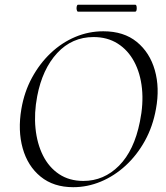

<svg xmlns="http://www.w3.org/2000/svg" viewBox="-20 -766 691 798"><path d="M284.2 12Q202.6 12 148.8 -31.9Q95 -75.8 74.3 -149.8Q53.6 -223.8 68.8 -313Q80.8 -383.8 112.8 -442.8Q144.8 -501.8 190.7 -545.3Q236.6 -588.8 292.6 -612.4Q348.6 -636 409.4 -636Q494.6 -636 548.6 -591.8Q602.6 -547.6 623.5 -474.2Q644.4 -400.8 628.2 -313Q615.2 -240.2 582.2 -180.6Q549.2 -121 502.2 -77.8Q455.2 -34.6 399.3 -11.3Q343.4 12 284.2 12ZM326.4 -14Q411.8 -14 474.7 -77.3Q537.6 -140.6 561.4 -260Q576.6 -333.8 570.1 -397.6Q563.6 -461.4 537.7 -509.7Q511.8 -558 469 -585Q426.2 -612 368.8 -612Q279.4 -612 217.8 -545.6Q156.2 -479.2 134.6 -366Q121.2 -295.8 127.6 -232.4Q134 -169 158.6 -119.8Q183.2 -70.6 225.6 -42.3Q268 -14 326.4 -14ZM304.2 -717.6Q300.6 -717.6 298.9 -724.8Q297.2 -732 298.9 -739.2Q300.6 -746.4 304.2 -746.4H541.8Q546.4 -746.4 547.7 -739.2Q549 -732 547.7 -724.8Q546.4 -717.6 541.8 -717.6Z"/></svg>

Font: Cormorant Garamond Light
Style: Italic
Weight: 300
Italic angle: -10°
Designer: Christian Thalmann (Catharsis Fonts)
Foundry: Catharsis Fonts
Version: Version 4.001